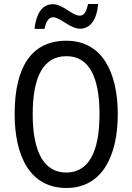

<svg xmlns="http://www.w3.org/2000/svg" viewBox="-20 -927 659 957"><path d="M152 -783H202C209 -820 223 -841 245 -841C280 -841 329 -784 379 -784C430 -784 463 -829 469 -907H419C411 -871 401 -849 378 -849C339 -849 295 -906 243 -906C185 -906 159 -850 152 -783ZM567 -358C567 -568 488 -724 311 -724C139 -724 53 -596 53 -359C53 -151 128 10 311 10C488 10 567 -148 567 -358ZM143 -358C143 -546 197 -647 311 -647C422 -647 476 -547 476 -358C476 -168 421 -67 310 -67C199 -67 143 -170 143 -358Z"/></svg>

Font: Noto Sans Arabic UI Cn
Style: Regular
Weight: 400
Width: 3
Designer: Monotype Design Team, Nadine Chahine and Nizar Qandah
Foundry: Monotype Imaging Inc.
Version: Version 2.010